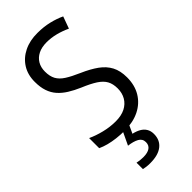

<svg xmlns="http://www.w3.org/2000/svg" viewBox="-299 -780 1077 1077"><g transform="rotate(-45 239.5 -242.0)"><path d="M436.5 -192.4Q436.5 -130.4 409.2 -85Q381.8 -39.6 332.5 -14.9Q283.2 9.8 216.8 9.8Q182.6 9.8 151.6 6.1Q120.6 2.4 93.8 -4.6Q66.9 -11.7 44.9 -22V-102.1Q80.1 -85.4 125.7 -74Q171.4 -62.5 216.8 -62.5Q261.7 -62.5 292.5 -78.1Q323.2 -93.8 339.4 -121.6Q355.5 -149.4 355.5 -185.5Q355.5 -221.7 342 -246.3Q328.6 -271 297.6 -291.3Q266.6 -311.5 213.9 -333.5Q175.3 -350.1 145.3 -368.9Q115.2 -387.7 94.5 -411.1Q73.7 -434.6 63 -466.1Q52.2 -497.6 52.2 -539.6Q51.8 -596.2 77.9 -637.7Q104 -679.2 150.4 -701.9Q196.8 -724.6 256.8 -724.1Q305.7 -724.1 348.4 -713.9Q391.1 -703.6 424.8 -687.5L398.9 -616.2Q364.7 -632.3 328.6 -641.6Q292.5 -650.9 256.3 -650.9Q217.3 -650.9 189.9 -637.2Q162.6 -623.5 147.9 -598.9Q133.3 -574.2 133.3 -541Q133.3 -503.4 146.7 -478.8Q160.2 -454.1 189.9 -435.1Q219.7 -416 269 -394.5Q323.7 -370.6 361.1 -343.8Q398.4 -316.9 417.5 -280.8Q436.5 -244.6 436.5 -192.4ZM318.8 138.7Q318.8 187 285.2 213.6Q251.5 240.2 188.5 240.2Q172.4 240.2 158.4 238.5Q144.5 236.8 135.3 234.4V183.6Q145 186 158 187.5Q170.9 189 184.1 189Q218.8 189 236.6 176.5Q254.4 164.1 254.4 139.6Q254.4 112.8 231 99.9Q207.5 86.9 168.9 82.5L208 0H258.3L233.9 52.7Q259.3 58.1 278.6 69.1Q297.9 80.1 308.3 97.4Q318.8 114.7 318.8 138.7Z"/></g></svg>

Font: Open Sans SemiCondensed
Style: Regular
Weight: 400
Width: 4
Designer: Monotype Design Team
Foundry: Monotype Imaging Inc.
Version: Version 3.000